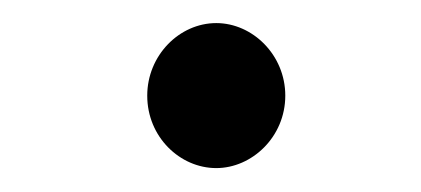

<svg xmlns="http://www.w3.org/2000/svg" viewBox="-20 -671 357 163"><path d="M163.6 -651.4C132.3 -651.4 105 -624 105 -589.8C105 -554.7 132.8 -528.3 163.6 -528.3C193.8 -528.3 222.2 -554.7 222.2 -589.8C222.2 -624.5 194.3 -651.4 163.6 -651.4Z"/></svg>

Font: Noto Reveo Sans
Style: Regular
Weight: 400
Designer: Monotype Design team
Foundry: Monotype Imaging Inc.
Version: Version 1.04